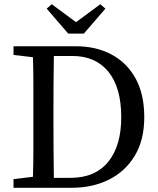

<svg xmlns="http://www.w3.org/2000/svg" viewBox="-20 -889 750 909"><path d="M233 -322Q233 -249 233.5 -181Q234 -113 235 -47H314Q430 -47 492 -122.5Q554 -198 554 -334Q554 -475 493 -549.5Q432 -624 323 -624H235Q234 -559 233.5 -492.5Q233 -426 233 -359ZM44 -629V-670H339Q435 -670 508 -631Q581 -592 622 -517.5Q663 -443 663 -334Q663 -226 618 -151.5Q573 -77 495.5 -38.5Q418 0 320 0H44V-41L136 -52Q138 -116 138 -182.5Q138 -249 138 -322V-359Q138 -424 138 -489Q138 -554 136 -618ZM225 -869 340 -784 455 -869 479 -848 377 -730H303L201 -848Z"/></svg>

Font: Source Serif 4
Style: Regular
Weight: 400
Designer: Frank Grießhammer
Foundry: Adobe
Version: Version 4.005;hotconv 1.1.0;makeotfexe 2.6.0